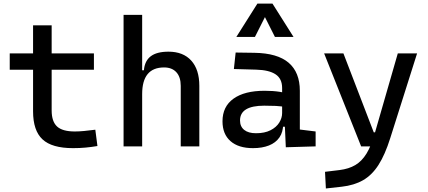

<svg xmlns="http://www.w3.org/2000/svg" viewBox="-20 -815 2384 1069"><path d="M386.7 9.8Q269 9.8 216.6 -39.1Q164.1 -87.9 164.1 -195.3V-283.2H267.6V-200.2Q267.6 -138.7 297.6 -110.8Q327.6 -83 396.5 -83Q420.9 -83 448.2 -85.7Q475.6 -88.4 510.7 -92.8L522.5 -2Q488.3 3.9 455.8 6.8Q423.3 9.8 386.7 9.8ZM164.1 -244.1V-673.8H267.6V-244.1ZM34.2 -426.8V-517.6H502.9V-426.8Z M986.3 0V-336.9Q986.3 -386.2 961.9 -412.8Q937.5 -439.5 893.6 -439.5Q771.5 -439.5 771.5 -291L741.2 -423.8H781.2Q785.6 -476.1 819.3 -501.7Q853 -527.3 918 -527.3Q1000 -527.3 1044.9 -477.5Q1089.8 -427.7 1089.8 -336.9V0ZM668 0V-732.4H771.5V0Z M1571.3 4.9 1564.5 -148.4 1550.8 -191.4V-325.2Q1550.8 -377 1514.4 -401.1Q1478 -425.3 1406.2 -427.2L1282.2 -430.7L1292 -522.5L1396.5 -521Q1524.9 -519 1587.2 -465.6Q1649.4 -412.1 1649.4 -309.6V-93.8L1737.3 -83V0ZM1388.7 9.8Q1307.6 9.8 1263.2 -29.3Q1218.8 -68.4 1218.8 -139.6Q1218.8 -221.7 1280 -265.6Q1341.3 -309.6 1453.1 -309.6Q1499.5 -309.6 1535.9 -304Q1572.3 -298.3 1600.6 -287.1L1579.1 -216.8Q1546.4 -224.1 1515.1 -225.3Q1483.9 -226.6 1451.2 -226.6Q1316.4 -226.6 1316.4 -144.5Q1316.4 -110.4 1339.6 -91.8Q1362.8 -73.2 1405.3 -73.2Q1453.6 -73.2 1486.1 -89.8Q1518.6 -106.4 1534.7 -132.3Q1550.8 -158.2 1550.8 -185.5V-242.2L1581.1 -109.4H1540L1556.6 -125Q1556.6 -80.1 1535.9 -50Q1515.1 -20 1477.5 -5.1Q1439.9 9.8 1388.7 9.8ZM1295.9 -609.4 1413.1 -794.9H1497.1L1614.3 -609.4H1510.7L1450.2 -729.5H1460L1399.4 -609.4Z M1794.4 234.4 1789.6 141.6 1870.6 131.8Q1921.9 125.5 1958.3 104Q1994.6 82.5 2020.5 40.3Q2046.4 -2 2065.9 -70.3L2194.8 -517.6H2302.2L2152.8 -45.9Q2123.5 46.9 2087.2 103.5Q2050.8 160.2 2001.2 188.5Q1951.7 216.8 1882.3 224.6ZM1990.7 0 1784.7 -517.6H1892.1L2061 -78.1H2076.7V0Z"/></svg>

Font: Cascadia Mono
Style: Regular
Weight: 400
Monospace: yes
Designer: Aaron Bell
Foundry: Saja Typeworks
Version: Version 2404.023